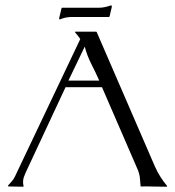

<svg xmlns="http://www.w3.org/2000/svg" viewBox="-20 -708 662 728"><path d="M12.2 -1 10.7 -2V-4.9Q17.6 -12.7 24.9 -20.8Q32.2 -28.8 36.6 -38.6L284.2 -559.6Q280.3 -566.9 274.9 -573.2Q269.5 -579.6 264.2 -585.9V-586.4L265.6 -587.9H344.7L346.7 -586.4L567.4 -76.7Q584.5 -38.1 612.8 -3.9L613.8 -1Q613.3 -1 612.3 -0.5Q611.3 0 610.8 0Q585.9 0 562 -0.7Q538.1 -1.5 513.2 -1Q512.2 -18.1 510.3 -34.4Q508.3 -50.8 501.5 -66.4L366.7 -377.4H228.5L77.6 -54.2Q73.7 -45.9 70.6 -36.9Q67.4 -27.8 67.4 -18.1Q67.4 -14.2 67.9 -10.5Q68.4 -6.8 69.3 -2.9L68.8 -1L67.9 0ZM356.4 -402.3Q342.3 -434.1 326.2 -465.6Q310.1 -497.1 301.3 -531.2L239.3 -402.3ZM208.5 -634.8H205.1L204.1 -638.2L213.4 -677.2L215.3 -678.7H355.5Q367.2 -678.7 378.2 -681.2Q389.2 -683.6 400.4 -687.5L403.3 -687V-685.1L404.3 -683.6L395.5 -645.5L393.1 -643.6H252.9Q241.7 -643.6 230.5 -641.6Q219.2 -639.6 208.5 -634.8Z"/></svg>

Font: CAT Linz
Style: Regular
Weight: 400
Designer: Peter Wiegel
Foundry: Peter Wiegel
Version: Version 1.08